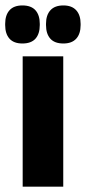

<svg xmlns="http://www.w3.org/2000/svg" viewBox="-34 -704 324 724"><path d="M51.5 0V-491.5H204.5V0ZM50.5 -540Q18 -540 1.8 -558.2Q-14.5 -576.5 -14.5 -609.5V-614Q-14.5 -647 1.8 -665.2Q18 -683.5 50.5 -683.5Q83.5 -683.5 99.8 -665.2Q116 -647 116 -614V-609.5Q116 -576.5 99.8 -558.2Q83.5 -540 50.5 -540ZM205 -540Q172 -540 155.8 -558.2Q139.5 -576.5 139.5 -609.5V-614Q139.5 -647 156 -665.2Q172.5 -683.5 205 -683.5Q237 -683.5 253.5 -665.2Q270 -647 270 -614V-609.5Q270 -576.5 253.5 -558.2Q237 -540 205 -540Z"/></svg>

Font: Anek Latin
Style: Bold
Weight: 700
Designer: Yesha Goshar
Foundry: Ek Type
Version: Version 1.003